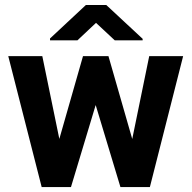

<svg xmlns="http://www.w3.org/2000/svg" viewBox="-20 -755 775 775"><path d="M315 -528.3H404.7L378 -370.2L266.5 0H190.8L203.6 -138.7ZM230.8 -139.4 236.2 0H148.2L13.4 -528.3H150.8ZM582.3 -528.3H719.2L585 0H496.9L503.9 -145.8ZM528.9 -141.4 542.4 0H466.1L354.5 -369.7L328.6 -528.3H417.8ZM555.8 -598.3V-592.3H443.1L367.5 -662.7L292.7 -592.3H181.9V-599.7L326.7 -734.9H408.9Z"/></svg>

Font: Heebo
Style: Regular
Weight: 400
Designer: Oded Ezer
Foundry: Ezer Type House
Version: Version 3.100